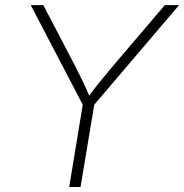

<svg xmlns="http://www.w3.org/2000/svg" viewBox="-20 -748 736 768"><path d="M256.8 0 311 -329.1 103 -727.5H153.3L278.8 -487.3Q296.4 -453.1 312.3 -420.4Q328.1 -387.7 343.3 -349.6H325.2Q353 -388.2 379.6 -420.9Q406.2 -453.6 434.6 -487.3L639.2 -727.5H696.3L356.9 -329.1L302.2 0Z"/></svg>

Font: Inter 16pt ExtraLight
Style: Italic
Weight: 250
Italic angle: -9.3988°
Version: Version 4.001;git-66647c0bb